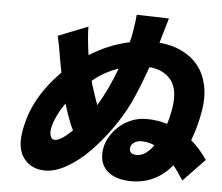

<svg xmlns="http://www.w3.org/2000/svg" viewBox="-55 -830 1071 925"><g transform="rotate(5 481.0 -367.5)"><path d="M628.6 -95.2Q670.5 -95.2 708.8 -149.1Q678.3 -163 646 -163Q625.4 -163 610.6 -153.2Q595.9 -143.5 593.4 -128.9Q588.1 -95.2 628.6 -95.2ZM229 -133.2Q256.7 -133.2 311.8 -186.1Q295.5 -218.4 279.8 -264.9Q277.7 -270.2 264.6 -312.1Q242.2 -280.5 226.2 -246.6Q210.2 -212.7 205.6 -185Q202.1 -164.4 207.9 -148.8Q213.8 -133.2 229 -133.2ZM505 -502.1Q437.1 -479.4 380.7 -432.2Q386.7 -406.6 393.5 -388.8Q397.4 -374.6 417.6 -317.8Q465.9 -397 505 -502.1ZM961.6 -100.1 857.6 8.2Q823.9 -42.6 808.9 -61.1Q729.8 33 613.6 33Q534.4 33 493.8 -5.3Q453.1 -43.7 464.8 -114Q469.5 -142 486.2 -169.9Q502.8 -197.8 527.7 -220.7Q552.6 -243.6 587.2 -257.8Q621.8 -272 659.1 -272Q713.8 -272 760.7 -257.1Q772.4 -292.3 779.1 -334.2Q793.7 -422.6 758.9 -469.1Q724.1 -515.6 652.3 -522Q611.9 -409.1 581 -344.1Q549.4 -279.1 504.3 -215.6Q459.2 -152 407.8 -99.4Q356.5 -46.9 300.1 -14.4Q243.6 18.1 195 18.1Q128.9 18.1 92.2 -28.2Q55.4 -74.6 69.2 -159.1Q83.5 -245 123.8 -317.6Q164.1 -390.3 231.9 -459.2L221.2 -514.9Q219.1 -525.6 216.3 -544.2Q213.4 -562.9 209.5 -584Q205.6 -605.1 198.9 -633.9L342.3 -691.1Q343 -635.7 354.8 -554Q447.1 -612.2 546.9 -633.2Q553.3 -654.8 557.5 -679Q567.1 -738.3 569.2 -768.1L725.5 -763.8Q719.5 -745 698.5 -672.9L690.3 -643.1Q751.4 -638.5 799.9 -614.7Q848.4 -590.9 879.3 -551.7Q910.2 -512.4 921.9 -457.2Q933.6 -402 922.9 -337Q909.8 -258.2 883.2 -188.9Q927.9 -150.6 961.6 -100.1Z"/></g></svg>

Font: Karasuma Gothic
Style: Italic
Weight: 900
Italic angle: -9.39999°
Designer: Rasmus Andersson / Ryoko Nishizuka
Foundry: Genbu
Version: Version 1.00